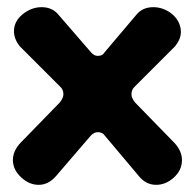

<svg xmlns="http://www.w3.org/2000/svg" viewBox="-20 -500 544 536"><path d="M88 16C105 16 121 9 136 -8L234 -122C240 -128 246 -131 253 -131C262 -131 268 -128 272 -122L368 -8C381 8 397 16 416 16C434 16 451 9 466 -5C481 -19 488 -35 488 -53C488 -70 481 -86 467 -101L357 -214C350 -223 347 -230 347 -237C347 -246 350 -253 357 -259L469 -371C480 -385 485 -398 485 -411C485 -450 447 -480 408 -480C388 -480 372 -473 360 -458L272 -354C268 -347 262 -344 253 -344C246 -344 240 -347 234 -354L144 -458C132 -473 116 -480 96 -480C77 -480 59 -473 43 -460C27 -447 19 -431 19 -413C19 -399 24 -385 35 -371L147 -259C154 -253 157 -246 157 -237C157 -230 154 -223 147 -214L37 -101C23 -86 16 -70 16 -53C16 -35 24 -19 39 -5C54 9 70 16 88 16Z"/></svg>

Font: Dongle
Style: Bold
Weight: 700
Designer: Yanghee Ryu
Foundry: Yanghee Ryu
Version: Version 2.000